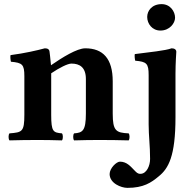

<svg xmlns="http://www.w3.org/2000/svg" viewBox="-20 -678 950 930"><path d="M228 -122V-323C268 -350 308 -370 326 -370C366 -370 396 -352 396 -295V-128C396 -44 380 -35 339 -32C333 -26 333 -4 339 2C381 1 413 0 461 0C516 0 560 1 603 2C609 -4 609 -26 603 -32C542 -35 526 -44 526 -128V-284C526 -394 479 -444 393 -444C353 -444 282 -400 227 -362C224 -397 220 -427 220 -427C219 -439 211 -444 197 -444C160 -434 100 -420 31 -411C29 -405 31 -385 33 -379C88 -374 98 -366 98 -309V-122C98 -39 87 -37 26 -32C20 -26 20 -4 26 2C68 1 110 0 163 0C209 0 237 1 280 2C286 -4 286 -26 280 -32C238 -36 228 -39 228 -122ZM700 -314V-76C700 -19 707 26 707 92C707 125 690 164 660 164C646 164 641 157 630 146C614 130 595 105 561 105C544 105 511 137 511 165C511 210 567 232 597 232C675 232 712 207 749 176C796 138 830 79 830 -110V-321C830 -371 834 -427 834 -427C834 -438 825 -444 811 -444C783 -433 702 -425 633 -416C631 -410 633 -390 635 -384C690 -379 700 -371 700 -314ZM693 -596C693 -563 717 -530 757 -530C802 -530 828 -566 828 -592C828 -622 805 -658 763 -658C716 -658 693 -626 693 -596Z"/></svg>

Font: Libertinus Serif
Style: Bold
Weight: 700
Designer: Philipp H. Poll, Khaled Hosny
Foundry: Caleb Maclennan
Version: Version 7.050;RELEASE